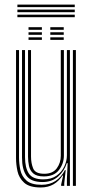

<svg xmlns="http://www.w3.org/2000/svg" viewBox="-20 -821 410 848"><path d="M160.2 7Q110 7 86.9 -13.9Q63.8 -34.8 57.2 -64.9Q50.8 -95 50.8 -122.2V-600H64V-124.5Q64 -98.2 69.9 -70.5Q75.8 -42.8 96.9 -23.8Q118 -4.8 163.8 -4.8Q199.5 -4.8 225.2 -21.8Q251 -38.8 266.5 -69.5H270.2L263.8 -11.8V0H250.2L250 -5.5L258.8 -45.8H256Q240.2 -20.8 216.2 -6.9Q192.2 7 160.2 7ZM302 0V-600H315.2V0ZM173.8 -41.8Q142 -41.8 127.1 -54.9Q112.2 -68 108 -88Q103.8 -108 103.8 -128.8V-600H117V-129.5Q117 -100.2 126.6 -76.9Q136.2 -53.5 175.5 -53.5Q213 -53.5 230.8 -77.6Q248.5 -101.8 248.5 -133.2V-600H262.2V-134Q262.2 -98.8 240.5 -70.2Q218.8 -41.8 173.8 -41.8ZM167 -17Q116.8 -17.2 97 -44.9Q77.2 -72.5 77.2 -125.2V-600H90.5V-126.8Q90.5 -80.2 107.4 -54.5Q124.2 -28.8 171.2 -28.8Q206.5 -28.8 229.6 -45.1Q252.8 -61.5 264.1 -86Q275.5 -110.5 275.5 -135.2V-600H288.8V0H275.5V-32L278.8 -100.5H275Q263.8 -64.8 236.2 -40.8Q208.8 -16.8 167 -17ZM202.2 -689.5V-700.8H261.5V-689.5ZM106 -689.5V-700.8H165V-689.5ZM106 -667.2V-678.5H165V-667.2ZM202.2 -667.2V-678.5H261.5V-667.2ZM106 -645V-656.2H165V-645ZM202.2 -645V-656.2H261.5V-645ZM310.2 -789.5H56.8V-800.8H310.2ZM310.2 -767.2H56.8V-778.5H310.2ZM310.2 -745H56.8V-756.2H310.2Z"/></svg>

Font: Big Shoulders Inline Display
Style: Regular
Weight: 400
Designer: Patric King
Foundry: XO Type Co
Version: Version 1.000